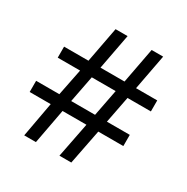

<svg xmlns="http://www.w3.org/2000/svg" viewBox="-163 -855 971 996"><g transform="rotate(30 323.0 -357.0)"><path d="M480 -436 449 -276H586V-209H436L395 0H324L365 -209H222L183 0H113L151 -209H25V-276H164L196 -436H62V-502H208L248 -714H320L280 -502H424L464 -714H533L493 -502H620V-436ZM235 -276H378L409 -436H266Z"/></g></svg>

Font: Noto Sans Vithkuqi
Style: Regular
Weight: 400
Version: Version 1.001